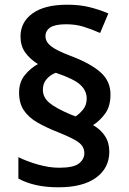

<svg xmlns="http://www.w3.org/2000/svg" viewBox="-20 -787 548 815"><path d="M61 -394Q61 -439 86 -469Q111 -499 141 -515Q106 -537 86.5 -565Q67 -593 67 -632Q67 -693 118 -730Q169 -767 265 -767Q319 -767 360.5 -756.5Q402 -746 440 -730L405 -647Q371 -662 336.5 -673Q302 -684 261 -684Q214 -684 193.5 -670.5Q173 -657 173 -633Q173 -610 196.5 -591Q220 -572 287 -547Q367 -516 408 -479Q449 -442 449 -386Q449 -336 426.5 -305Q404 -274 375 -256Q408 -237 426 -209Q444 -181 444 -143Q444 -74 388 -33Q332 8 228 8Q175 8 133 -1.5Q91 -11 58 -29V-120Q94 -102 141.5 -88.5Q189 -75 231 -75Q292 -75 315 -93Q338 -111 338 -137Q338 -153 329.5 -166.5Q321 -180 297 -193.5Q273 -207 226 -226Q175 -246 138 -267.5Q101 -289 81 -319Q61 -349 61 -394ZM162 -406Q162 -374 189 -351Q216 -328 282 -300L301 -293Q318 -304 333 -322.5Q348 -341 348 -369Q348 -402 321 -427Q294 -452 217 -478Q196 -471 179 -452.5Q162 -434 162 -406Z"/></svg>

Font: Noto Sans Meetei Mayek SemiBold
Style: Regular
Weight: 600
Designer: Monotype Design Team and Neelakash Kshetrimayum
Foundry: Monotype Imaging Inc.
Version: Version 2.002; ttfautohint (v1.8.4.7-5d5b)